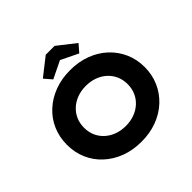

<svg xmlns="http://www.w3.org/2000/svg" viewBox="-218 -1142 1377 1377"><g transform="rotate(-45 470.0 -453.5)"><path d="M470.5 10Q383.3 10 311.6 -17Q239.9 -44 186.3 -93.3Q132.7 -142.6 104.1 -208.6Q75.4 -274.7 75.4 -352.9Q75.4 -431 104.1 -497.1Q132.7 -563.2 186.3 -612.5Q239.9 -661.7 311.6 -688.7Q383.3 -715.7 469.9 -715.7Q556.1 -715.7 628 -688.7Q700 -661.7 753.1 -612.2Q806.2 -562.7 835.3 -496.7Q864.4 -430.6 864.4 -353.4Q864.4 -275.7 835.3 -209.4Q806.2 -143 753.1 -93.5Q700 -44 628 -17Q556.1 10 470.5 10ZM469.9 -149.5Q518.2 -149.5 558.6 -164.5Q599.1 -179.5 629.1 -207.1Q659.2 -234.7 675.2 -271.8Q691.3 -308.8 691.3 -352.9Q691.3 -397 675.2 -434Q659.2 -471 629.1 -498.6Q599.1 -526.2 558.6 -541.2Q518.2 -556.2 469.9 -556.2Q421.7 -556.2 381.2 -541.2Q340.8 -526.2 310.5 -498.3Q280.2 -470.4 264.4 -433.4Q248.6 -396.4 248.6 -352.9Q248.6 -308.8 264.4 -272Q280.2 -235.3 310.5 -207.4Q340.8 -179.5 381.2 -164.5Q421.7 -149.5 469.9 -149.5ZM337.9 -753.9 288.8 -810.7 424.9 -917.4H514.5L650.6 -810.7L601.5 -753.9L454.9 -825.2H484.5Z"/></g></svg>

Font: Lexend Exa
Style: Regular
Weight: 400
Designer: Bonnie Shaver-Troup, Thomas Jockin
Foundry: Lexend
Version: Version 1.007